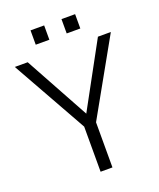

<svg xmlns="http://www.w3.org/2000/svg" viewBox="-154 -926 846 1020"><g transform="rotate(-20 269.5 -416.5)"><path d="M143 -833H220V-752H143ZM395 -833V-752H318V-833ZM236 -255 -2 -679H71L270 -316L468 -679H541L303 -255V0H236Z"/></g></svg>

Font: Pavanam
Style: Regular
Weight: 400
Designer: Tharique Azeez
Foundry: Tharique Azeez
Version: Version 1.86; ttfautohint (v1.3) -l 8 -r 50 -G 200 -x 14 -D 